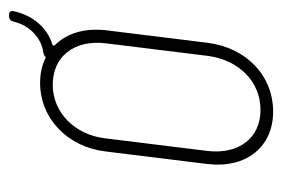

<svg xmlns="http://www.w3.org/2000/svg" viewBox="-120 -498 626 426"><g transform="rotate(-90 193.0 -285.0)"><path d="M308 -482C344 -493 372 -525 381 -567C383 -574 379 -578 374 -578H370C364 -578 360 -575 358 -568C350 -532 321 -506 290 -502C286 -501 283 -500 282 -499C280 -497 279 -496 277 -497C261 -505 243 -509 222 -509C143 -509 80 -448 70 -364L42 -137C32 -52 80 8 158 8C239 8 300 -52 311 -137L339 -364C344 -411 332 -450 306 -476C304 -479 304 -481 308 -482ZM310 -364 282 -137C273 -68 225 -20 162 -20C100 -20 63 -68 71 -137L99 -364C107 -433 157 -481 218 -481C281 -481 318 -433 310 -364Z"/></g></svg>

Font: Barlow Condensed Thin
Style: Italic
Weight: 250
Width: 3
Italic angle: -7°
Designer: Jeremy Tribby
Foundry: Tribby Type
Version: Version 1.422;hotconv 1.0.109;makeotfexe 2.5.65596